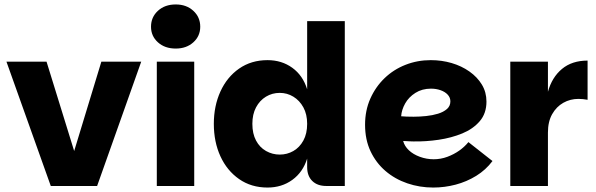

<svg xmlns="http://www.w3.org/2000/svg" viewBox="-20 -835 2677 862"><path d="M189 -558 313 -157 435 -558H614L416 0H208L9 -558Z M684 0V-558H852V0ZM769 -617Q720 -617 689 -645Q658 -673 658 -715Q658 -758 689 -786.5Q720 -815 769 -815Q817 -815 848 -786.5Q879 -758 879 -715Q879 -673 848 -645Q817 -617 769 -617Z M1181 7Q1108 7 1053.5 -31Q999 -69 969.5 -133.5Q940 -198 940 -279Q940 -359 969.5 -424Q999 -489 1053.5 -527Q1108 -565 1181 -565Q1245 -565 1292.5 -530.5Q1340 -496 1359 -434V-740H1528V0H1445Q1405 0 1382 -22.5Q1359 -45 1359 -85V-123Q1340 -62 1292.5 -27.5Q1245 7 1181 7ZM1236 -141Q1269 -141 1297 -157Q1325 -173 1342 -204Q1359 -235 1359 -279Q1359 -322 1342 -353Q1325 -384 1297 -401Q1269 -418 1236 -418Q1202 -418 1174 -401Q1146 -384 1129.5 -353Q1113 -322 1113 -279Q1113 -235 1129.5 -204Q1146 -173 1174.5 -157Q1203 -141 1236 -141Z M1925 7Q1864 7 1808.5 -12Q1753 -31 1710.5 -67.5Q1668 -104 1643.5 -156Q1619 -208 1619 -275Q1619 -339 1642.5 -392Q1666 -445 1706.5 -484Q1747 -523 1800.5 -544Q1854 -565 1914 -565Q1963 -565 2007.5 -552Q2052 -539 2087.5 -514Q2123 -489 2143.5 -455Q2164 -421 2164 -379Q2164 -326 2134 -291Q2104 -256 2055.5 -236Q2007 -216 1949.5 -207.5Q1892 -199 1836 -200Q1829 -200 1819.5 -200.5Q1810 -201 1802 -201.5Q1794 -202 1790 -202Q1796 -179 1815.5 -160.5Q1835 -142 1865 -131Q1895 -120 1927 -120Q1959 -120 1988.5 -131Q2018 -142 2042 -159Q2066 -176 2083 -197L2191 -112Q2161 -72 2118 -45.5Q2075 -19 2025.5 -6Q1976 7 1925 7ZM1837 -311Q1864 -311 1893 -314Q1922 -317 1946.5 -324.5Q1971 -332 1986.5 -345.5Q2002 -359 2002 -380Q2002 -397 1990 -410Q1978 -423 1958 -430Q1938 -437 1915 -437Q1875 -437 1845 -418Q1815 -399 1799 -370.5Q1783 -342 1781 -313Q1790 -312 1805.5 -311.5Q1821 -311 1837 -311Z M2271 0V-558H2440V0ZM2414 -240 2440 -423Q2458 -488 2503 -525.5Q2548 -563 2618 -563V-387Q2607 -389 2597 -390Q2587 -391 2577 -391Q2540 -391 2509 -373.5Q2478 -356 2459 -322.5Q2440 -289 2440 -240Z"/></svg>

Font: Parkinsans
Style: Bold
Weight: 700
Designer: Red Stone, Indian Type Foundry
Foundry: Indian Type Foundry
Version: Version 1.000